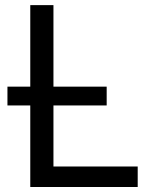

<svg xmlns="http://www.w3.org/2000/svg" viewBox="-20 -748 619 768"><path d="M101.1 0V-727.5H193.8V-82H530.8V0ZM9.8 -326.2V-401.4H406.7V-326.2Z"/></svg>

Font: Inter-Regular
Style: Regular
Weight: 400
Designer: Rasmus Andersson
Foundry: rsms
Version: Version 4.000;git-a52131595